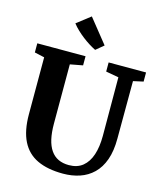

<svg xmlns="http://www.w3.org/2000/svg" viewBox="-142 -1098 1018 1209"><g transform="rotate(15 367.0 -494.0)"><path d="M384.5 8Q284 8 216.5 -23.8Q149 -55.5 115 -123.5Q81 -191.5 81 -298.5V-669L16.5 -683.5V-743H331V-683.5L248.5 -668V-282Q248.5 -224 258.2 -181.2Q268 -138.5 287.8 -110Q307.5 -81.5 337.2 -67.5Q367 -53.5 406 -53.5Q461 -53.5 496.2 -82.2Q531.5 -111 548.8 -163.2Q566 -215.5 566 -286.5L565 -668.5L481.5 -683.5V-743H725.5V-683.5L660 -669L659 -294.5Q659 -213 638.5 -155.5Q618 -98 580.5 -61.8Q543 -25.5 493 -8.8Q443 8 384.5 8ZM378.5 -797.5Q358.5 -807.5 336.5 -821.2Q314.5 -835 292.5 -852Q270.5 -869 250.8 -887.8Q231 -906.5 215.5 -926.5L304.5 -995.5L429.5 -839.5L379 -797.5Z"/></g></svg>

Font: Merriweather 36pt ExtraBold
Style: Regular
Weight: 800
Designer: Eben Sorkin
Foundry: Eben Sorkin
Version: Version 2.100